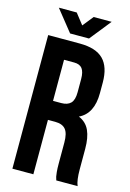

<svg xmlns="http://www.w3.org/2000/svg" viewBox="-127 -910 657 972"><g transform="rotate(15 201.0 -424.0)"><path d="M381.8 0H270Q266.1 -12.2 264.6 -18.3Q263.2 -24.4 261.5 -41.7Q259.8 -59.1 259.8 -85.9V-195.8Q259.8 -244.1 242.7 -264.6Q225.6 -285.2 188 -285.2H149.9V0H40V-700.2H206.1Q290.5 -700.2 329.8 -660.6Q369.1 -621.1 369.1 -539.1V-483.9Q369.1 -376 296.9 -341.8Q336.4 -325.2 353.3 -288.1Q370.1 -251 370.1 -192.9V-85Q370.1 -26.9 381.8 0ZM203.1 -600.1H149.9V-384.8H192.9Q225.6 -384.8 242.2 -401.6Q258.8 -418.5 258.8 -459V-527.8Q258.8 -565.4 245.6 -582.8Q232.4 -600.1 203.1 -600.1ZM56.2 -848.1H149.9L193.8 -792L238.8 -848.1H333L244.1 -736.8H145Z"/></g></svg>

Font: VL Bebas Neue Bold
Style: Regular
Weight: 700
Designer: Ryoichi Tsunekawa
Foundry: Ryoichi Tsunekawa
Version: Version 1.300